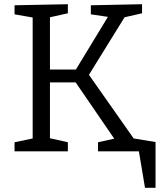

<svg xmlns="http://www.w3.org/2000/svg" viewBox="-20 -718 771 911"><path d="M302 -43V0H49V-43L135 -61V-635L49 -650V-693L302 -698V-655L217 -636V-388H340L492 -638L411 -650V-693L654 -698V-655L571 -636L402 -363L615 -60L694 -43V0H445V-43L522 -60L339 -327H217V-62ZM561 -70 718 -44V173H668L639 0H561Z"/></svg>

Font: Bitter
Style: Regular
Weight: 400
Designer: Sol Matas, and Bitter project Authors
Foundry: Sol Matas
Version: Version 2.001